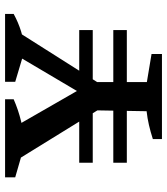

<svg xmlns="http://www.w3.org/2000/svg" viewBox="28 -670 643 738"><g transform="rotate(-90 349.0 -301.5)"><path d="M92 -266V-318H602V-266ZM92 -135V-187H602V-135ZM318 -208 94 -571V-603H209L386 -295H349L531 -603H606V-571L376 -208ZM183 0V-35Q211 -44 237 -50Q263 -56 290 -59L294 -292H402V-58L510 -40V0ZM164 -527 36 -564V-603H336V-570Q295 -552 251.5 -541.5Q208 -531 164 -527ZM527 -527 403 -564V-603H664V-570Q631 -552 597 -541.5Q563 -531 527 -527Z"/></g></svg>

Font: Piazzolla 24pt SemiBold
Style: Regular
Weight: 600
Designer: Juan Pablo del Peral
Foundry: Huerta Tipografica
Version: Version 2.005